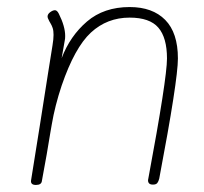

<svg xmlns="http://www.w3.org/2000/svg" viewBox="-20 -527 580 545"><path d="M485 -361Q485 -299 432 -20Q430 -12 426.5 -7.5Q423 -3 414 -3Q405 -3 402 -8Q399 -13 401 -20Q454 -304 454 -361Q454 -420 429.5 -448.5Q405 -477 348 -477Q284 -477 238 -434.5Q192 -392 155 -284Q136 -227 127 -174L123 -151Q114 -94 99 -14Q98 -2 82 -2Q67 -2 68 -14Q94 -175 117 -323L129 -398Q132 -416 132 -428Q132 -440 129.5 -447.5Q127 -455 123 -461.5Q119 -468 118 -471Q115 -476 115 -480Q115 -487 122.5 -492.5Q130 -498 136 -498Q142 -498 147 -488Q165 -452 165 -425Q165 -417 164 -413L155 -362Q179 -425 227 -466Q275 -507 348 -507Q413 -507 449 -470.5Q485 -434 485 -361Z"/></svg>

Font: Mali ExtraLight
Style: Italic
Weight: 275
Italic angle: -10°
Version: Version 1.000; ttfautohint (v1.6)